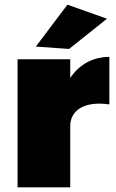

<svg xmlns="http://www.w3.org/2000/svg" viewBox="-20 -800 497 820"><path d="M437 -720 268 -780 133 -601 275 -591ZM280 -467V-547H55V0H280V-261C280 -333 346 -369 447 -354V-557C376 -557 318 -524 280 -467Z"/></svg>

Font: Montserrat-Arabic Black
Style: Regular
Weight: 900
Designer: Mohamed Gaber
Foundry: Kief Type Foundry
Version: Version 5.008;PS 005.008;hotconv 1.0.88;makeotf.lib2.5.64775